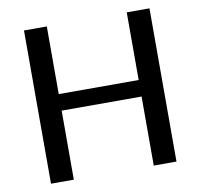

<svg xmlns="http://www.w3.org/2000/svg" viewBox="-80 -802 925 886"><g transform="rotate(-10 383.0 -359.0)"><path d="M676.5 -718V0H570V-323.5H195.5V0H88.5V-718H195.5V-401H570V-718Z"/></g></svg>

Font: LatoLatin Medium
Style: Regular
Weight: 500
Designer: Lukasz Dziedzic with Adam Twardoch and Botio Nikoltchev
Foundry: tyPoland Lukasz Dziedzic
Version: Version 2.015; 2015-08-06; http://www.latofonts.com/